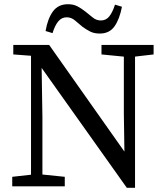

<svg xmlns="http://www.w3.org/2000/svg" viewBox="-20 -883 786 910"><path d="M38 0V-45L146 -57H170L287 -45V0ZM127 0V-647H176L181 -328V0ZM461 -625V-670H708V-625L605 -613H583ZM581 7 171 -570H164L136 -618L43 -625V-670H213L582 -147L570 -142L567 -343V-670H620V7ZM196 -736Q206 -795 231 -829Q256 -863 302 -863Q328 -863 347 -853Q366 -843 385 -828Q402 -815 419 -800.5Q436 -786 458 -786Q483 -786 498.5 -806Q514 -826 525 -861L558 -851Q547 -793 523 -758.5Q499 -724 453 -724Q426 -724 407.5 -733.5Q389 -743 371 -756Q353 -771 335.5 -786Q318 -801 296 -801Q272 -801 256 -781.5Q240 -762 229 -726Z"/></svg>

Font: Source Serif 4 18pt
Style: Regular
Weight: 400
Designer: Frank Grießhammer
Foundry: Adobe Systems Incorporated
Version: Version 4.004;hotconv 1.0.116;makeotfexe 2.5.65601